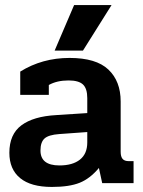

<svg xmlns="http://www.w3.org/2000/svg" viewBox="-20 -724 565 759"><path d="M273 -704H421L308 -524H196ZM17 -120Q17 -193 64.5 -228.5Q112 -264 202 -269L325 -277V-336Q325 -374 308 -390Q291 -406 251 -406Q205 -406 173 -388V-349H60V-441Q147 -495 255 -495Q360 -495 408.5 -449Q457 -403 457 -323V-124Q457 -105 464.5 -96Q472 -87 489 -87H508V0H384L371 -60Q336 -18 295 -1.5Q254 15 185 15Q102 15 59.5 -20Q17 -55 17 -120ZM325 -161V-202L214 -194Q172 -191 156 -176.5Q140 -162 140 -129Q140 -70 215 -70Q267 -70 296 -93Q325 -116 325 -161Z"/></svg>

Font: Pridi Medium
Style: Regular
Weight: 500
Designer: Katatrad Team
Foundry: CadsonDemak
Version: Version 1.001